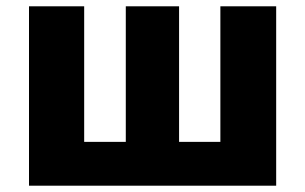

<svg xmlns="http://www.w3.org/2000/svg" viewBox="-20 -589 967 609"><path d="M72 0H856V-569H679V-139H548V-569H379V-139H247V-569H72Z"/></svg>

Font: Noto Sans KR Black
Style: Regular
Weight: 900
Designer: Ryoko NISHIZUKA 西塚涼子 (kana, bopomofo & ideographs); Paul D. Hunt (Latin, Greek & Cyrillic); Sandoll Communications 산돌커뮤니
Foundry: Adobe
Version: Version 2.004;hotconv 1.0.118;makeotfexe 2.5.65603